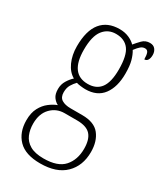

<svg xmlns="http://www.w3.org/2000/svg" viewBox="-198 -641 830 964"><g transform="rotate(30 217.0 -159.0)"><path d="M201 241Q115 241 74 199Q33 157 33 87Q33 44 48.5 15Q64 -14 87 -31.5Q110 -49 132 -57Q116 -65 104 -81.5Q92 -98 92 -128Q92 -155 105.5 -177Q119 -199 135 -213Q103 -231 85 -271Q67 -311 67 -361Q67 -452 104 -497.5Q141 -543 211 -543Q241 -543 265 -532.5Q289 -522 303 -507Q316 -523 333.5 -541Q351 -559 377 -559Q398 -559 408.5 -545.5Q419 -532 419 -513Q419 -495 412.5 -484Q406 -473 393 -473Q393 -498 388 -510.5Q383 -523 369 -523Q356 -523 345 -514Q334 -505 319 -485Q331 -466 339 -437.5Q347 -409 347 -363Q347 -286 313 -240.5Q279 -195 211 -195Q200 -195 183.5 -197Q167 -199 159 -202Q146 -189 135.5 -171.5Q125 -154 125 -128Q125 -99 144 -87Q163 -75 196 -75H263Q333 -75 363.5 -36.5Q394 2 394 64Q394 144 344.5 192.5Q295 241 201 241ZM208 -224Q258 -224 283 -258Q308 -292 308 -365Q308 -446 282.5 -479.5Q257 -513 207 -513Q161 -513 133.5 -477.5Q106 -442 106 -364Q106 -224 208 -224ZM203 211Q285 211 320.5 171Q356 131 356 67Q356 13 332.5 -13Q309 -39 253 -39H182Q135 -39 103 -6Q71 27 71 85Q71 120 83 148.5Q95 177 124 194Q153 211 203 211Z"/></g></svg>

Font: Noto Serif Sinhala Condensed ExtraLight
Style: Regular
Weight: 200
Width: 3
Designer: Jelle Bosma - Monotype Design Team
Foundry: Monotype Imaging Inc.
Version: Version 2.007; ttfautohint (v1.8.4.7-5d5b)